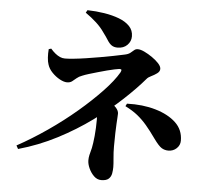

<svg xmlns="http://www.w3.org/2000/svg" viewBox="-59 -888 1117 1019"><g transform="rotate(5 500.0 -378.0)"><path d="M53 -76Q132 -119 212.5 -174.5Q293 -230 364 -290.5Q435 -351 489 -408Q543 -465 569 -510Q574 -520 573 -524Q572 -528 562 -528Q554 -527 536.5 -523.5Q519 -520 496.5 -514Q474 -508 449.5 -501Q425 -494 403.5 -487.5Q382 -481 368 -475Q351 -469 339.5 -459Q328 -449 317.5 -441Q307 -433 291 -433Q274 -433 252 -445Q230 -457 211 -476.5Q192 -496 185 -519Q180 -533 178.5 -555Q177 -577 179 -600L192 -604Q205 -589 217.5 -579Q230 -569 242.5 -563.5Q255 -558 269 -558Q286 -558 316 -561Q346 -564 382 -569.5Q418 -575 455.5 -581.5Q493 -588 525.5 -594.5Q558 -601 581 -606Q602 -610 612.5 -618.5Q623 -627 631 -634Q639 -641 650 -641Q665 -641 686 -631Q707 -621 728.5 -606Q750 -591 764 -575.5Q778 -560 778 -547Q778 -533 763.5 -522.5Q749 -512 733 -504.5Q717 -497 710 -488Q665 -435 598.5 -373Q532 -311 448.5 -250Q365 -189 267.5 -138.5Q170 -88 63 -58ZM517 68Q495 68 478 51.5Q461 35 450.5 12Q440 -11 440 -31Q440 -45 443 -58.5Q446 -72 453 -98Q455 -108 457.5 -124.5Q460 -141 462 -162Q464 -183 465 -205.5Q466 -228 466 -249Q466 -278 463.5 -300Q461 -322 458 -336L491 -369Q509 -362 528.5 -349.5Q548 -337 561.5 -321.5Q575 -306 575 -291Q575 -282 574 -269.5Q573 -257 572 -237Q571 -217 570 -187.5Q569 -158 569 -115Q569 -85 572 -53.5Q575 -22 575 -6Q575 10 572 27.5Q569 45 556.5 56.5Q544 68 517 68ZM858 -119Q838 -119 822 -129Q806 -139 780 -175Q751 -216 727.5 -243.5Q704 -271 677.5 -292.5Q651 -314 611 -334L618 -348Q702 -351 770.5 -331Q839 -311 879.5 -273Q920 -235 920 -177Q920 -153 902 -136Q884 -119 858 -119ZM542 -640Q523 -640 510.5 -648.5Q498 -657 487.5 -674Q477 -691 459 -715Q442 -740 416.5 -763.5Q391 -787 358 -810L366 -824Q412 -823 456 -816Q500 -809 535.5 -795.5Q571 -782 592 -760Q613 -738 613 -706Q613 -679 593.5 -659.5Q574 -640 542 -640Z"/></g></svg>

Font: Noto Serif JP ExtraBold
Style: Regular
Weight: 800
Designer: Ryoko NISHIZUKA 西塚涼子 (kana & ideographs); Frank Grießhammer (Latin, Greek & Cyrillic); Wenlong ZHANG 张文龙 (bopomofo); San
Foundry: Adobe
Version: Version 2.003-H1;hotconv 1.1.1;makeotfexe 2.6.0